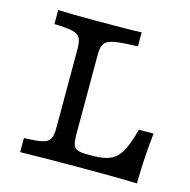

<svg xmlns="http://www.w3.org/2000/svg" viewBox="-89 -658 737 745"><g transform="rotate(15 279.5 -285.5)"><path d="M166.8 -125.8V-445.2Q166.8 -475.1 158.9 -488.8Q151 -502.5 128.5 -507.7Q106 -512.9 55.4 -514.5V-571Q108.5 -568.5 208.3 -568.5Q296.9 -568.6 331.7 -569.4Q361.6 -569.4 390.6 -571V-514.5Q326.3 -512.9 297.5 -507.6Q268.8 -502.4 258.6 -488.6Q248.3 -474.9 248.3 -445.2V-124.6Q248.3 -95.3 253 -81.8Q257.7 -68.4 270.7 -63.6Q283.6 -58.9 311.9 -58.9H329.8Q376 -58.9 402 -70.8Q427.9 -82.7 445 -112.7Q462 -142.8 478.2 -203.4H537.1Q525.9 -112.1 524.5 0Q458.7 -2.4 339.5 -2.4Q145.6 -2.4 55.4 0V-56.5Q106 -58.1 128.5 -63.3Q151 -68.5 158.9 -82.2Q166.8 -95.9 166.8 -125.8Z"/></g></svg>

Font: Playfair Micro SmCond SmLight
Style: Regular
Weight: 360
Width: 4
Designer: Claus Eggers Sørensen
Foundry: Claus Eggers Sørensen
Version: Version 2.100;Glyphs 3.2 (3219)